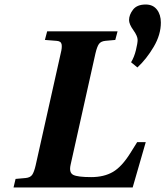

<svg xmlns="http://www.w3.org/2000/svg" viewBox="-20 -831 733 851"><path d="M40 0 49 -38 94 -42Q114 -44 122.5 -56Q131 -68 138 -98L249 -594Q256 -621 253 -635Q250 -649 230 -650L179 -654L189 -692H501L491 -654L447 -650Q427 -648 418.5 -636Q410 -624 403 -594L293 -101Q285 -66 304.5 -56Q324 -46 384 -46Q441 -46 480.5 -69Q520 -92 558 -153L588 -201H626L568 0ZM552 -742Q552 -765 569.5 -788Q587 -811 626 -811Q658 -811 675.5 -788.5Q693 -766 693 -731Q693 -677 661 -623Q629 -569 589 -532L561 -555Q575 -578 582.5 -609Q590 -640 590 -654Q590 -671 571 -697.5Q552 -724 552 -742Z"/></svg>

Font: Lingua Franca
Style: Bold Italic
Weight: 700
Italic angle: -13°
Version: Version 1.19